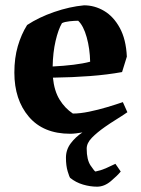

<svg xmlns="http://www.w3.org/2000/svg" viewBox="-20 -491 529 722"><path d="M306 68Q306 110 321 132Q336 154 339 154Q359 150 377.5 142Q396 134 414 125L434 154Q421 170 396.5 190.5Q372 211 345 211Q319 211 292 203Q265 195 244 178Q241 175 234.5 153.5Q228 132 228 102Q228 72 246 48Q264 24 290 7Q278 9 266 10.5Q254 12 244 12Q143 12 88.5 -52Q34 -116 34 -218Q34 -273 47 -317.5Q60 -362 82 -397Q126 -426 184 -446Q242 -466 296 -471Q336 -471 371.5 -450Q407 -429 430.5 -386Q454 -343 457 -278L439 -220Q384 -210 318.5 -205Q253 -200 179 -199Q184 -149 204 -116.5Q224 -84 254 -64Q281 -64 315 -71Q349 -78 382.5 -88Q416 -98 442 -107L459 -69Q437 -54 416 -41Q395 -28 375 -14Q345 7 325.5 27Q306 47 306 68ZM178 -241Q219 -243 256 -247.5Q293 -252 319 -259Q318 -308 306 -351Q294 -394 274 -413Q260 -413 241.5 -411Q223 -409 213 -404Q199 -380 189 -337Q179 -294 178 -241Z"/></svg>

Font: Labrada
Style: Bold
Weight: 700
Designer: Mercedes Jáuregui
Foundry: Omnibus-Type Team
Version: Version 1.000; ttfautohint (v1.8.4.7-5d5b)